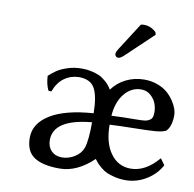

<svg xmlns="http://www.w3.org/2000/svg" viewBox="-77 -753 852 842"><g transform="rotate(10 348.5 -332.5)"><path d="M347.2 -214.8Q178.2 -199.2 178.2 -106Q178.2 -76.2 196 -58.1Q213.9 -40 243.2 -40Q272 -40 298.8 -56.2Q325.7 -72.3 335.9 -100.1Q347.2 -134.8 347.2 -214.8ZM425.8 -257.8Q451.7 -259.3 479.7 -259.8Q507.8 -260.3 523.7 -260.3Q539.6 -260.3 556.4 -261Q573.2 -261.7 581.3 -263.9Q589.4 -266.1 596.7 -271.2Q604 -276.4 606.4 -284.7Q608.9 -293 608.9 -306.2Q608.9 -324.2 602.1 -343.3Q595.2 -362.3 577.6 -378.2Q560.1 -394 535.2 -394Q491.2 -394 460.7 -356.7Q430.2 -319.3 425.8 -257.8ZM255.9 -399.9Q219.7 -398.9 191.2 -378.2Q162.6 -357.4 147.9 -316.9L134.8 -317.9Q121.6 -345.2 120.1 -381.8Q138.2 -397.9 153.6 -408.4Q168.9 -418.9 198.5 -429Q228 -439 262.2 -439Q272.5 -439 282.2 -438.2Q292 -437.5 309.6 -433.6Q327.1 -429.7 341.8 -422.9Q356.4 -416 372.3 -402.1Q388.2 -388.2 398.9 -369.1Q423.8 -402.8 460.9 -420.9Q498 -439 541 -439Q573.2 -439 600.6 -428.7Q627.9 -418.5 645.3 -403.1Q662.6 -387.7 674.6 -369.4Q686.5 -351.1 691.7 -335.7Q696.8 -320.3 696.8 -309.1Q696.8 -256.3 673.8 -234.9Q657.7 -227.1 629.2 -224.6Q600.6 -222.2 535.4 -221.2Q470.2 -220.2 424.8 -217.8Q424.8 -138.2 458.5 -91.1Q492.2 -43.9 548.8 -43.9Q614.3 -43.9 671.9 -111.8L691.9 -84Q669.9 -42.5 627 -16.4Q584 9.8 535.2 9.8Q509.3 9.8 487.1 4.4Q464.8 -1 451.4 -6.8Q438 -12.7 424.1 -24.4Q410.2 -36.1 405.3 -41.7Q400.4 -47.4 391.1 -59.1Q319.3 9.8 241.2 9.8Q166 9.8 127.9 -15.6Q89.8 -41 89.8 -101.1Q89.8 -164.6 155.8 -205.3Q221.7 -246.1 347.2 -254.9Q346.2 -330.6 327.1 -365.2Q308.1 -399.9 255.9 -399.9ZM483.4 -673.3Q489.3 -675.3 497.1 -675.3Q528.3 -675.3 552.2 -652.3L555.2 -641.1L440.4 -532.2Q421.4 -513.2 410.2 -513.2Q404.8 -513.2 400.4 -517.3Q396 -521.5 396 -526.4Q396 -529.8 396.2 -532Q396.5 -534.2 397.9 -537.4Q399.4 -540.5 399.9 -541.7Q400.4 -543 403.3 -547.6Q406.2 -552.2 407.2 -554.2Z"/></g></svg>

Font: Linear Smooth
Style: Regular
Weight: 400
Designer: Philipp H. Poll, Flanker
Foundry: Philipp H. Poll, reworked by Flanker
Version: Version 1.061 | FøM Fix